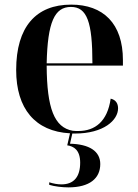

<svg xmlns="http://www.w3.org/2000/svg" viewBox="-20 -568 597 831"><path d="M304 10C429 10 491 -48 491 -99C491 -119 482 -136 459 -141C445 -42 391 -1 319 -1C311 -1 303 -1 296 -2H295C215 -16 183 -99 182 -284H512V-308C512 -466 427 -548 288 -548C136 -548 50 -452 50 -265C50 -98 132 1 283 9L271 61C299 65 327 81 327 136C327 197 300 230 246 230C229 230 212 227 193 221V232C215 239 250 243 276 243C368 243 414 204 414 142C414 86 366 56 283 54L293 10C297 10 300 10 304 10ZM380 -294H182C186 -472 216 -538 287 -538C357 -538 380 -472 380 -294Z"/></svg>

Font: Noto Serif Display SemiBold
Style: Regular
Weight: 600
Designer: Monotype Design Team
Foundry: Monotype Imaging Inc.
Version: Version 2.009